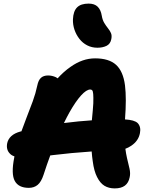

<svg xmlns="http://www.w3.org/2000/svg" viewBox="-20 -1035 820 1066"><path d="M617 11Q584 11 560 -3.5Q536 -18 519 -52Q502 -85 495 -139Q491 -165 489 -194Q430 -190 377 -185Q323 -179 275 -174Q267 -173 259 -172Q240 -121 222 -65Q209 -25 189 -8.5Q169 8 140 8Q83 8 62 -30.5Q41 -69 59 -160Q60 -163 60 -167Q44 -172 35 -182Q13 -204 20 -240Q25 -263 43 -279.5Q61 -296 94 -305Q97 -306 99 -306Q113 -345 127 -381Q146 -429 162 -473Q178 -517 187 -560Q193 -590 207.5 -603Q222 -616 247 -616Q269 -616 291 -606Q296 -603 300 -600Q333 -637 372 -664Q438 -711 508 -711Q585 -711 624.5 -675Q664 -639 674 -561Q683 -488 674 -372Q726 -369 744 -352Q764 -331 757 -296Q749 -253 709 -226Q693 -215 676 -209Q680 -180 685 -158L699 -99Q705 -73 700 -51Q694 -20 673.5 -4.5Q653 11 617 11ZM490 -367Q496 -426 498 -461Q499 -497 497.5 -513Q496 -529 492 -533.5Q488 -538 481 -538Q460 -538 430 -505Q400 -472 365 -410Q350 -383 335 -352Q340 -352 345 -353Q414 -362 490 -367ZM521 -770Q490 -770 464.5 -783Q439 -796 421 -819Q403 -842 393.5 -870Q384 -898 385 -928Q387 -973 408 -994Q429 -1015 472 -1015Q505 -1015 522.5 -997.5Q540 -980 545 -948Q549 -924 559 -907.5Q569 -891 579.5 -878Q590 -865 596 -851.5Q602 -838 598 -818Q593 -791 571.5 -780.5Q550 -770 521 -770Z"/></svg>

Font: Shantell Sans Light ExtraBold
Style: Italic
Weight: 800
Italic angle: -11°
Version: Version 1.008;[ac192a2d6]